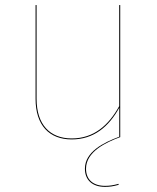

<svg xmlns="http://www.w3.org/2000/svg" viewBox="-20 -537 615 752"><path d="M450.9 0V-517.2H446.9V-121.3C405.9 -46.6 347.4 5.2 261.1 5.2C175.6 5.2 123.3 -48.8 123.3 -150.1V-517.2H119.3V-149.9C119.3 -46 173.3 9.1 260.8 9.1C346.8 9.1 405.7 -40.1 447.1 -115L447.1 -1.5C384.3 21.8 312.6 58 312.6 123.9C312.6 169 342.6 194.9 391.3 194.9C410.3 194.9 422.5 192.9 444.4 187L444.6 183C422.6 188.9 409.4 190.9 391.4 190.9C345.3 190.9 316.9 167 316.9 123.8C316.9 57.6 393.4 21.1 450.9 0Z"/></svg>

Font: Fira Sans Four
Style: Regular
Weight: 100
Designer: Carrois Corporate & Edenspiekermann AG
Foundry: Carrois Corporate GbR & Edenspiekermann AG
Version: Version 4.203;PS 004.203;hotconv 1.0.88;makeotf.lib2.5.64775